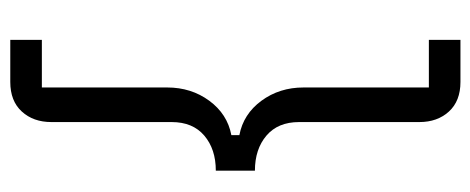

<svg xmlns="http://www.w3.org/2000/svg" viewBox="-298 -502 938 383"><g transform="rotate(90 171.5 -311.0)"><path d="M60 -760H144Q182 -760 203 -737Q224 -714 224 -678V-438Q224 -396 251 -373Q278 -350 321 -350V-272Q278 -272 251 -249Q224 -226 224 -184V56Q224 92 203 115Q182 138 144 138H60V75H155V-175Q155 -223 181.5 -259Q208 -295 250 -303V-319Q208 -327 181.5 -363Q155 -399 155 -447V-697H60Z"/></g></svg>

Font: Aneliza
Style: Regular
Weight: 400
Designer: Mike Abbink, Paul van der Laan, Pieter van Rosmalen
Foundry: Bold Monday
Version: Version 3.0